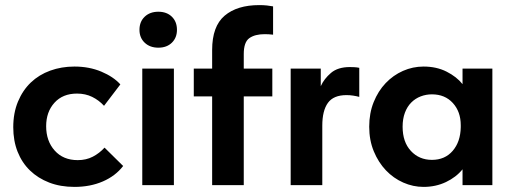

<svg xmlns="http://www.w3.org/2000/svg" viewBox="-20 -726 2010 753"><path d="M272 7Q217 7 173 -10Q129 -27 97.5 -57.5Q66 -88 49 -131Q32 -174 32 -227Q32 -283 50.5 -327.5Q69 -372 101 -402.5Q133 -433 177 -449Q221 -465 272 -465Q330 -465 377.5 -445Q425 -425 452 -395L388 -311Q368 -333 341.5 -346Q315 -359 282 -359Q226 -359 193.5 -323Q161 -287 161 -231Q161 -173 194.5 -135.5Q228 -98 285 -98Q318 -98 344 -111.5Q370 -125 390 -147L463 -75Q433 -36 383.5 -14.5Q334 7 272 7Z M538 -457H662V0H538ZM601 -539Q568 -539 547.5 -558.5Q527 -578 527 -609Q527 -641 547.5 -660.5Q568 -680 601 -680Q634 -680 654 -660.5Q674 -641 674 -609Q674 -578 654 -558.5Q634 -539 601 -539Z M740 -457H812V-530Q812 -623 861 -664.5Q910 -706 997 -706Q1014 -706 1027 -704.5Q1040 -703 1051 -701V-590Q1043 -591 1034.5 -591.5Q1026 -592 1018 -592Q980 -592 958 -576.5Q936 -561 936 -514V-457H1048V-348H936V0H812V-348H740Z M1352 -463Q1360 -463 1370 -462.5Q1380 -462 1389 -460V-346Q1378 -349 1365 -351Q1352 -353 1339 -353Q1288 -353 1266 -322.5Q1244 -292 1244 -233V0H1120V-457H1238V-388Q1251 -417 1278 -440Q1305 -463 1352 -463Z M1641 7Q1600 7 1561.5 -10Q1523 -27 1493.5 -58Q1464 -89 1446 -132.5Q1428 -176 1428 -229Q1428 -282 1445.5 -325.5Q1463 -369 1492.5 -400Q1522 -431 1560.5 -448Q1599 -465 1641 -465Q1692 -465 1731.5 -445Q1771 -425 1794 -396V-457H1911V0H1794V-62Q1769 -31 1729 -12Q1689 7 1641 7ZM1674 -99Q1725 -99 1755.5 -134.5Q1786 -170 1787 -227V-235Q1787 -288 1756 -322Q1725 -356 1674 -356Q1651 -356 1630 -348Q1609 -340 1593 -324Q1577 -308 1568 -284Q1559 -260 1559 -229Q1559 -169 1591.5 -134Q1624 -99 1674 -99Z"/></svg>

Font: Tilda Sans Bold
Style: Regular
Weight: 700
Designer: ParaType Ltd
Foundry: ParaType Ltd
Version: Version 1.009